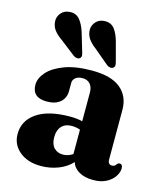

<svg xmlns="http://www.w3.org/2000/svg" viewBox="-109 -790 753 883"><g transform="rotate(15 268.0 -348.0)"><path d="M27 -103.5Q27 -167.5 82.5 -205.2Q138 -243 240.5 -243Q273.5 -243 299 -236.5V-373Q299 -399 286 -413.8Q273 -428.5 250 -428.5Q229 -428.5 216.8 -418.8Q204.5 -409 204.5 -394V-356Q204.5 -321.5 181.5 -301.8Q158.5 -282 117.5 -282Q47.5 -282 47.5 -343.5Q47.5 -374.5 73.8 -404.2Q100 -434 152.5 -453.8Q205 -473.5 283 -473.5Q375 -473.5 419.5 -436.5Q464 -399.5 464 -335V-99Q464 -75 484 -75Q497 -75 504.5 -88Q509.5 -93.5 515 -93.5Q530.5 -93.5 530.5 -73.5Q530.5 -55.5 517.5 -35.5Q504.5 -15.5 479.2 -2Q454 11.5 417 11.5Q376 11.5 349 -4.2Q322 -20 314.5 -46.5Q289 -18.5 250 -3.5Q211 11.5 168 11.5Q104.5 11.5 65.8 -20.8Q27 -53 27 -103.5ZM193.5 -133Q193.5 -99.5 209.8 -82.5Q226 -65.5 252 -65.5Q277.5 -65.5 299 -80.5V-196.5Q280 -203.5 258 -203.5Q228 -203.5 210.8 -185Q193.5 -166.5 193.5 -133ZM353.5 -630.5 377.5 -540.5Q380 -531.5 380 -524.2Q380 -517 373.5 -512Q367.5 -507.5 359.2 -508.5Q351 -509.5 343.5 -515L273.5 -574Q248.5 -592.5 236.2 -611Q224 -629.5 223.5 -653Q224 -674.5 239.8 -691.5Q255.5 -708.5 282.5 -708.5Q312 -708.5 328 -687Q344 -665.5 353.5 -630.5ZM190 -633 216.5 -544Q219.5 -535 220 -527.8Q220.5 -520.5 214.5 -515Q208.5 -510 200.2 -510.8Q192 -511.5 184.5 -516.5L112.5 -572.5Q87 -590 73.8 -607.8Q60.5 -625.5 59.5 -649.5Q58.5 -670.5 73.5 -688.5Q88.5 -706.5 115.5 -707.5Q144.5 -709 161.8 -688.2Q179 -667.5 190 -633Z"/></g></svg>

Font: Fraunces 72pt S050
Style: Bold
Weight: 700
Version: Version 1.000; ttfautohint (v1.8.3)